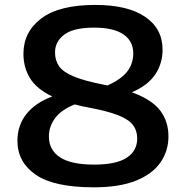

<svg xmlns="http://www.w3.org/2000/svg" viewBox="-20 -770 776 799"><path d="M370.5 9.5Q204 9.5 128.2 -43.2Q52.5 -96 52.5 -184Q52.5 -248.5 90.2 -295.8Q128 -343 197.5 -368.5Q132 -400 104.8 -444.8Q77.5 -489.5 77.5 -546Q77.5 -637 151.8 -693.2Q226 -749.5 376.5 -749.5Q511 -749.5 583.8 -700.2Q656.5 -651 656.5 -563.5Q656.5 -506 626.2 -460.5Q596 -415 529 -386Q613 -355 647 -309.5Q681 -264 681 -202.5Q681 -142 647.8 -94Q614.5 -46 545.8 -18.2Q477 9.5 370.5 9.5ZM414.5 -417Q421 -415.5 427.5 -414.5Q484.5 -440 509.5 -472.5Q534.5 -505 534.5 -548Q534.5 -599.5 493.2 -627.2Q452 -655 372 -655Q286.5 -655 247.8 -626.2Q209 -597.5 209 -551.5Q209 -518.5 226 -494.2Q243 -470 287.5 -451.5Q332 -433 414.5 -417ZM183.5 -202.5Q183.5 -145.5 230 -115.2Q276.5 -85 371.5 -85Q463.5 -85 507.2 -113.5Q551 -142 551 -194Q551 -226.5 533 -250Q515 -273.5 470.8 -290.8Q426.5 -308 349 -322.5Q318 -328 291 -335.5Q234.5 -313 209 -278Q183.5 -243 183.5 -202.5Z"/></svg>

Font: Encode Sans Expanded SemiBold
Style: Regular
Weight: 600
Width: 7
Designer: Multiple Designers
Foundry: Impallari Type
Version: Version 3.000; ttfautohint (v1.8.3) -l 8 -r 50 -G 200 -x 14 